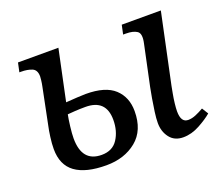

<svg xmlns="http://www.w3.org/2000/svg" viewBox="-96 -676 958 826"><g transform="rotate(-20 383.0 -263.0)"><path d="M262 10Q168 10 120 -25Q72 -60 72 -133Q72 -157 76 -187Q80 -217 84 -234L118 -402Q121 -416 122.5 -429.5Q124 -443 124 -447Q124 -477 103.5 -485.5Q83 -494 54 -494H46L55 -536H240L191 -304Q219 -306 243.5 -307.5Q268 -309 282 -309Q372 -309 413.5 -270.5Q455 -232 455 -168Q455 -80 400 -35Q345 10 262 10ZM614 10Q574 10 552.5 -18Q531 -46 531 -85Q531 -106 535 -135Q539 -164 544 -193.5Q549 -223 553 -242L592 -426Q602 -470 584.5 -482Q567 -494 534 -494H521L530 -536H709L641 -215Q639 -204 635 -183Q631 -162 628.5 -140Q626 -118 626 -104Q626 -53 659 -53Q676 -53 694 -60.5Q712 -68 731 -79L749 -50Q727 -31 689.5 -10.5Q652 10 614 10ZM258 -39Q308 -39 332 -76Q356 -113 356 -164Q356 -257 262 -257Q234 -257 213 -255.5Q192 -254 180 -253Q176 -234 172 -201Q168 -168 168 -147Q168 -39 258 -39Z"/></g></svg>

Font: NotoSerif-Italic
Style: Regular
Weight: 400
Italic angle: -12°
Designer: Monotype Design Team
Foundry: Monotype Imaging Inc.
Version: Version 2.007; ttfautohint (v1.8) -l 8 -r 50 -G 200 -x 14 -D